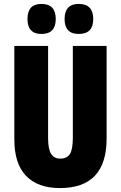

<svg xmlns="http://www.w3.org/2000/svg" viewBox="-20 -948 616 978"><path d="M191 -775Q264 -775 264 -851Q264 -928 191 -928Q120 -928 120 -851Q120 -775 191 -775ZM381 -775Q455 -775 455 -851Q455 -928 381 -928Q309 -928 309 -851Q309 -775 381 -775ZM351 -714V-247Q351 -187 336 -163.5Q321 -140 287 -140Q256 -140 240.5 -164Q225 -188 225 -246V-714H53V-238Q53 -114 113 -52Q173 10 285 10Q523 10 523 -242V-714Z"/></svg>

Font: Noto Sans Display Condensed Black
Style: Regular
Weight: 900
Width: 3
Designer: Monotype Design team
Foundry: Monotype Imaging Inc.
Version: 1.000